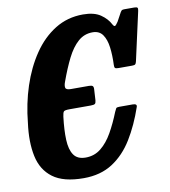

<svg xmlns="http://www.w3.org/2000/svg" viewBox="-86 -839 823 928"><g transform="rotate(-10 325.5 -375.0)"><path d="M30.5 -295Q39.5 -388 67.2 -472.5Q95 -557 139.8 -623Q184.5 -689 245.8 -727Q307 -765 383 -765Q438 -765 469.2 -743.5Q500.5 -722 515 -693.5Q522 -681 527 -683.5Q532 -686 542 -701L566 -745Q570 -751 573 -753Q576 -755 586.5 -755H633Q645.5 -755 648.8 -751.2Q652 -747.5 649.5 -736L596.5 -497.5Q594 -486.5 590 -483.2Q586 -480 574 -480H508Q494 -480 490.8 -484Q487.5 -488 488 -499Q490 -546 485 -585.2Q480 -624.5 463.5 -648.2Q447 -672 414 -672Q373 -672 342.8 -645.2Q312.5 -618.5 288.5 -570.8Q264.5 -523 241.5 -459Q235 -442 237.5 -431Q240 -420 264 -420H351.5Q365.5 -420 370.2 -415.5Q375 -411 374 -398.5L371 -346Q370 -333 365 -329Q360 -325 344 -325H239.5Q217 -325 212 -319.8Q207 -314.5 204.5 -295Q196.5 -230 198.5 -182Q200.5 -134 218.5 -107.8Q236.5 -81.5 277 -81.5Q320 -81.5 352.2 -107.5Q384.5 -133.5 409.2 -177.2Q434 -221 455 -274Q460.5 -286 463.2 -290.5Q466 -295 478 -295H544.5Q567.5 -295 562 -279.5Q533 -194.5 492.2 -128Q451.5 -61.5 392.5 -23.2Q333.5 15 250.5 15Q151.5 15 99.5 -23.8Q47.5 -62.5 32.8 -132.5Q18 -202.5 30.5 -295Z"/></g></svg>

Font: Besley* Condensed
Style: Bold Italic
Weight: 700
Width: 3
Italic angle: -13°
Designer: Owen Earl
Foundry: indestructible type*
Version: Version 3.000; ttfautohint (v1.8.3)